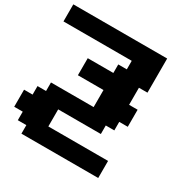

<svg xmlns="http://www.w3.org/2000/svg" viewBox="-192 -797 1195 1218"><g transform="rotate(30 406.0 -187.5)"><path d="M125 250H687.5V125H250V0H562.5V-62.5H625V-125H687.5V-250H625V-375H687.5V-625H0V-500H500V-437.5H437.5V-375H250V-250H437.5V-125H125V-62.5H62.5V0H0V125H62.5V187.5H125Z"/></g></svg>

Font: Faithful 32x
Style: Semibold
Weight: 400
Foundry: Faithful Resource Pack
Version: Version 1.0; January 27, 2023